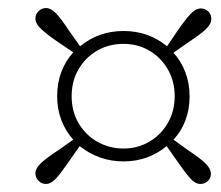

<svg xmlns="http://www.w3.org/2000/svg" viewBox="-20 -572 550 477"><path d="M158 -333Q158 -295 175.5 -265.5Q193 -236 222.5 -219.5Q252 -203 287 -203Q322 -203 351 -220Q380 -237 397 -266.5Q414 -296 414 -333Q414 -371 396.5 -400.5Q379 -430 350.5 -446.5Q322 -463 287 -463Q251 -463 222 -446.5Q193 -430 175.5 -400.5Q158 -371 158 -333ZM122 -333Q122 -366 132.5 -393.5Q143 -421 162 -442L125 -467Q97 -486 82.5 -499.5Q68 -513 68 -526Q68 -537 76 -544.5Q84 -552 94 -552Q107 -552 120 -538Q133 -524 152 -495L179 -457Q225 -495 287 -495Q349 -495 395 -457L420 -494Q440 -523 453 -537Q466 -551 479 -551Q490 -551 497.5 -543.5Q505 -536 505 -525Q505 -512 491 -499Q477 -486 448 -467L411 -441Q430 -420 440.5 -392.5Q451 -365 451 -333Q451 -300 440.5 -272.5Q430 -245 411 -225L447 -199Q476 -180 490 -166.5Q504 -153 504 -140Q504 -130 496.5 -122.5Q489 -115 478 -115Q465 -115 452.5 -129Q440 -143 420 -172L394 -209Q348 -171 287 -171Q226 -171 178 -209L152 -172Q133 -144 120 -129.5Q107 -115 94 -115Q83 -115 75.5 -123Q68 -131 68 -141Q68 -154 82 -167Q96 -180 125 -199L162 -225Q143 -246 132.5 -273.5Q122 -301 122 -333Z"/></svg>

Font: Source Serif Pro Light
Style: Italic
Weight: 300
Italic angle: -12°
Designer: Frank Grießhammer
Foundry: Adobe Systems Incorporated
Version: Version 3.001;hotconv 1.0.111;makeotfexe 2.5.65597